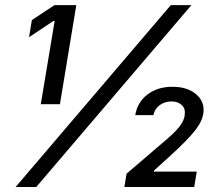

<svg xmlns="http://www.w3.org/2000/svg" viewBox="-20 -748 886 768"><path d="M285.2 -727.5 219.7 -331.1H143.1L198.7 -664.6H194.3L96.2 -599.1L107.4 -667.5L197.8 -727.5ZM42.5 0 663.1 -727.5H745.6L125 0ZM477.5 0 486.3 -53.2 647 -190.9Q671.4 -211.9 686.3 -228Q701.2 -244.1 709 -258.3Q716.8 -272.5 718.8 -287.1Q722.7 -313.5 707 -327.9Q691.4 -342.3 666 -342.3Q638.7 -342.3 618.4 -327.1Q598.1 -312 593.8 -287.6H521Q529.8 -339.8 570.3 -370.4Q610.8 -400.9 669.9 -400.9Q731.4 -400.9 766.6 -369.1Q801.8 -337.4 792.5 -289.6Q790 -276.4 783.2 -261.7Q776.4 -247.1 762 -228.3Q747.6 -209.5 721.9 -183.1Q696.3 -156.7 655.8 -120.1L596.2 -65.9L595.2 -61.5H767.1L756.8 0Z"/></svg>

Font: Adwaita Sans
Style: Italic
Weight: 400
Italic angle: -9.39999°
Designer: Rasmus Andersson
Foundry: rsms
Version: Version 4.001;git-9221beed3